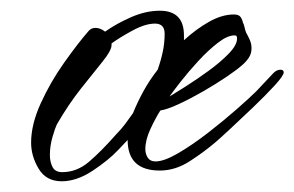

<svg xmlns="http://www.w3.org/2000/svg" viewBox="-20 -327 549 358"><path d="M95 11Q66 11 52 -12.5Q38 -36 38 -61Q38 -95 56 -134.5Q74 -174 99.5 -210Q125 -246 145 -269Q150 -275 158 -275Q167 -275 176 -268Q197 -283 224.5 -295Q252 -307 278 -307Q323 -307 323 -261V-252Q346 -273 370 -286.5Q394 -300 416 -300Q424 -300 427.5 -296.5Q431 -293 433 -285Q435 -281 436 -276Q437 -271 439 -266Q443 -259 446 -252Q449 -245 449 -237Q449 -227 444 -219.5Q439 -212 432 -206Q422 -197 402 -183.5Q382 -170 358.5 -156.5Q335 -143 313.5 -133Q292 -123 279 -121Q270 -107 260.5 -86.5Q251 -66 251 -49Q251 -40 255.5 -33Q260 -26 270 -26Q286 -26 312.5 -41.5Q339 -57 368 -79.5Q397 -102 421.5 -123.5Q446 -145 458 -157L490 -191Q496 -197 503 -197Q509 -197 509 -192Q509 -186 492 -167.5Q475 -149 451.5 -126.5Q428 -104 408 -85.5Q388 -67 382 -62Q361 -44 334 -26.5Q307 -9 278 -9Q218 -9 218 -66L200 -47Q182 -28 152.5 -8.5Q123 11 95 11ZM96 -6Q123 -6 145.5 -25Q168 -44 198 -78Q206 -86 213.5 -96Q221 -106 228 -116Q236 -136 247.5 -157Q259 -178 274 -197Q280 -214 283.5 -230.5Q287 -247 287 -264Q287 -283 269 -283Q251 -283 227 -270Q203 -257 188 -246V-243Q188 -233 171.5 -212.5Q155 -192 131.5 -162.5Q108 -133 86 -95Q83 -89 78 -72Q73 -55 73 -38Q73 -25 78 -15.5Q83 -6 96 -6ZM296 -147Q306 -153 326.5 -166Q347 -179 369 -195Q391 -211 406.5 -227Q422 -243 422 -255Q422 -258 421 -260Q420 -261 417 -261Q404 -261 386 -247Q368 -233 350 -213.5Q332 -194 317.5 -175.5Q303 -157 296 -147Z"/></svg>

Font: Hurricane
Style: Regular
Weight: 400
Designer: Robert E. Leuschke
Foundry: Robert E. Leuschke
Version: Version 1.010; ttfautohint (v1.8.3)